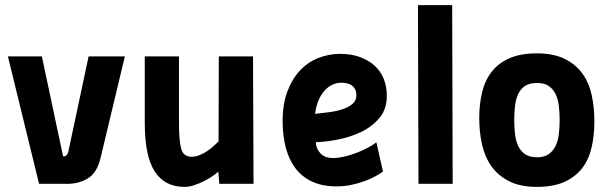

<svg xmlns="http://www.w3.org/2000/svg" viewBox="-20 -720 2390 752"><path d="M144 -499 227 -108Q238 -106 243.5 -116Q249 -126 251 -142L327 -499H469L374 -102Q360 -42 322 -20Q284 2 233 0H133L11 -499Z M971 -499 973 0H839L835 -48Q827 -40 811.5 -29.5Q796 -19 778 -10Q760 -1 740 5.5Q720 12 703 12Q625 12 586 -48.5Q547 -109 547 -238V-499H681V-238Q681 -170 689.5 -138Q698 -106 731 -106Q746 -106 762 -112.5Q778 -119 792 -128.5Q806 -138 817.5 -148.5Q829 -159 836 -166L837 -499Z M1480 -48Q1469 -40 1451 -30Q1433 -20 1409 -11Q1385 -2 1356.5 4Q1328 10 1298 10Q1243 10 1203 -8.5Q1163 -27 1137.5 -60.5Q1112 -94 1099.5 -141Q1087 -188 1087 -246Q1087 -312 1105.5 -361.5Q1124 -411 1155 -444Q1186 -477 1227 -493Q1268 -509 1312 -509Q1356 -509 1390 -496.5Q1424 -484 1447.5 -462.5Q1471 -441 1483 -411Q1495 -381 1495 -345Q1495 -291 1465 -256.5Q1435 -222 1392 -202Q1349 -182 1301 -173Q1253 -164 1217 -163Q1217 -140 1234 -120.5Q1251 -101 1285 -101Q1304 -101 1328 -106.5Q1352 -112 1375.5 -121Q1399 -130 1420 -141Q1441 -152 1454 -163ZM1316 -396Q1299 -396 1282.5 -388.5Q1266 -381 1252 -366Q1238 -351 1228 -328Q1218 -305 1214 -274Q1240 -277 1268.5 -280.5Q1297 -284 1321 -292Q1345 -300 1360.5 -313Q1376 -326 1376 -348Q1376 -369 1361.5 -382.5Q1347 -396 1316 -396Z M1617 -700H1751L1753 0H1619Z M2083 -511Q2148 -511 2191.5 -489.5Q2235 -468 2261 -432Q2287 -396 2297.5 -347.5Q2308 -299 2308 -245Q2308 -191 2297.5 -144Q2287 -97 2261 -62.5Q2235 -28 2191.5 -8Q2148 12 2083 12Q2018 12 1974.5 -10Q1931 -32 1905 -68.5Q1879 -105 1868 -154Q1857 -203 1857 -257Q1857 -311 1868 -357.5Q1879 -404 1905 -438Q1931 -472 1974.5 -491.5Q2018 -511 2083 -511ZM2083 -104Q2111 -104 2128 -115.5Q2145 -127 2155 -146.5Q2165 -166 2168.5 -192.5Q2172 -219 2172 -250Q2172 -281 2168.5 -307.5Q2165 -334 2155 -353.5Q2145 -373 2128 -384Q2111 -395 2083 -395Q2055 -395 2037.5 -384Q2020 -373 2010.5 -353.5Q2001 -334 1997.5 -307.5Q1994 -281 1994 -250Q1994 -219 1997.5 -192.5Q2001 -166 2010.5 -146.5Q2020 -127 2037.5 -115.5Q2055 -104 2083 -104Z"/></svg>

Font: Panefresco 999wt
Style: Regular
Weight: 900
Version: Version 1.001